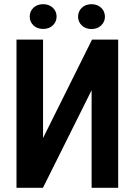

<svg xmlns="http://www.w3.org/2000/svg" viewBox="-20 -901 650 921"><path d="M186.5 -238.8 421.4 -710.9H546.9V0H419.4V-468.3L186 0H59.1V-710.9H186.5ZM122.6 -821.3Q122.6 -846.7 140.4 -863.8Q158.2 -880.9 187 -880.9Q215.3 -880.9 233.4 -863.8Q251.5 -846.7 251.5 -821.3Q251.5 -796.4 233.4 -779.3Q215.3 -762.2 187 -762.2Q158.2 -762.2 140.4 -779.3Q122.6 -796.4 122.6 -821.3ZM354.5 -820.8Q354.5 -846.2 372.3 -863.5Q390.1 -880.9 418.9 -880.9Q447.3 -880.9 465.3 -863.5Q483.4 -846.2 483.4 -820.8Q483.4 -796.4 465.3 -779.1Q447.3 -761.7 418.9 -761.7Q390.1 -761.7 372.3 -779.1Q354.5 -796.4 354.5 -820.8Z"/></svg>

Font: Roboto Condensed SemiBold
Style: Regular
Weight: 600
Designer: Christian Robertson
Foundry: Google
Version: Version 3.008; 2023